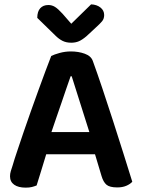

<svg xmlns="http://www.w3.org/2000/svg" viewBox="-20 -851 650 881"><path d="M416 -143H192Q181 -106 168.5 -66Q156 -26 148 0Q138 4 126.5 7Q115 10 98 10Q64 10 45 -3.5Q26 -17 26 -42Q26 -54 29.5 -65.5Q33 -77 38 -92Q46 -120 59.5 -159.5Q73 -199 88.5 -245.5Q104 -292 122 -341.5Q140 -391 156.5 -437.5Q173 -484 188.5 -524.5Q204 -565 215 -594Q228 -601 253.5 -608Q279 -615 305 -615Q340 -615 369 -604.5Q398 -594 406 -571Q426 -516 450 -444.5Q474 -373 498.5 -297Q523 -221 546 -148Q569 -75 587 -17Q577 -6 559.5 1.5Q542 9 518 9Q483 9 468.5 -3.5Q454 -16 446 -43ZM304 -501Q295 -476 284.5 -445Q274 -414 262.5 -380.5Q251 -347 239 -312.5Q227 -278 216 -245H390L309 -501ZM398 -831Q424 -830 441 -816.5Q458 -803 458 -782Q458 -765 448.5 -753.5Q439 -742 420 -725L377 -685Q357 -668 341.5 -661.5Q326 -655 307 -655Q284 -655 267 -663.5Q250 -672 234 -688L151 -769Q151 -798 164.5 -813Q178 -828 202 -828Q218 -828 232 -819.5Q246 -811 267 -788L307 -742Z"/></svg>

Font: Baloo Paaji 2 SemiBold
Style: Regular
Weight: 600
Designer: Shuchita Grover, Noopur Datye and Ek Type
Foundry: Ek Type
Version: Version 1.640;hotconv 1.0.111;makeotfexe 2.5.65597; ttfautoh